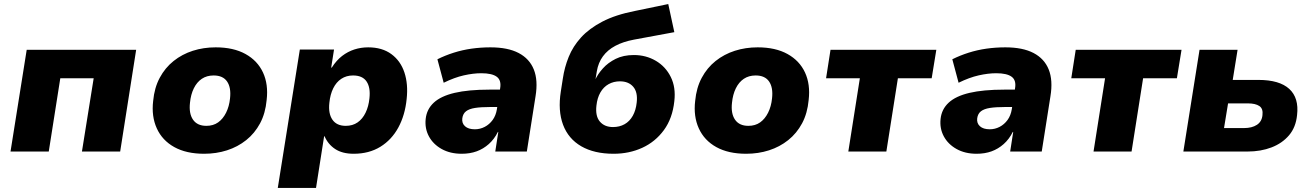

<svg xmlns="http://www.w3.org/2000/svg" viewBox="-20 -749 6485 949"><path d="M32 0 112 -503H653L574 0H385L443 -362H278L221 0Z M989 11Q901 11 841.5 -22Q782 -55 755 -114.5Q728 -174 737 -250Q743 -315 769.5 -364.5Q796 -414 838 -447.5Q880 -481 933 -498Q986 -515 1046 -515Q1134 -515 1193.5 -482Q1253 -449 1280 -390.5Q1307 -332 1298 -255Q1292 -189 1265.5 -139.5Q1239 -90 1197 -56.5Q1155 -23 1102 -6Q1049 11 989 11ZM1000 -127Q1034 -127 1058 -144Q1082 -161 1097.5 -192Q1113 -223 1117 -263Q1123 -316 1102.5 -346Q1082 -376 1036 -376Q1002 -376 977.5 -359.5Q953 -343 938 -312.5Q923 -282 919 -241Q913 -188 934 -157.5Q955 -127 1000 -127Z M1353 180 1462 -504H1631L1617 -415H1620Q1643 -451 1671 -472.5Q1699 -494 1731.5 -504.5Q1764 -515 1800 -515Q1869 -515 1914.5 -481.5Q1960 -448 1979 -390.5Q1998 -333 1990 -260Q1982 -180 1949 -119Q1916 -58 1860 -23.5Q1804 11 1728 11Q1672 11 1636.5 -12.5Q1601 -36 1584 -76L1582 -75L1542 180ZM1689 -127Q1723 -127 1747.5 -144Q1772 -161 1787 -192Q1802 -223 1806 -263Q1812 -316 1792 -346Q1772 -376 1725 -376Q1692 -376 1667 -359.5Q1642 -343 1627 -312.5Q1612 -282 1608 -241Q1602 -188 1623 -157.5Q1644 -127 1689 -127Z M2262 11Q2205 11 2163 -12.5Q2121 -36 2100 -75Q2079 -114 2084 -161Q2089 -209 2124 -241.5Q2159 -274 2227 -290Q2295 -306 2399 -306H2471L2458 -220H2400Q2357 -220 2328 -215.5Q2299 -211 2283.5 -199Q2268 -187 2265 -164Q2262 -140 2278.5 -125Q2295 -110 2327 -110Q2353 -110 2376 -122Q2399 -134 2415 -156Q2431 -178 2436 -209L2452 -312Q2459 -352 2435.5 -369.5Q2412 -387 2359 -387Q2319 -387 2272.5 -376.5Q2226 -366 2173 -340L2142 -456Q2180 -475 2222.5 -488.5Q2265 -502 2310.5 -508.5Q2356 -515 2404 -515Q2490 -515 2543.5 -487Q2597 -459 2618.5 -405.5Q2640 -352 2627 -273L2584 0H2428L2443 -97H2441Q2423 -61 2396 -37Q2369 -13 2336 -1Q2303 11 2262 11Z M3013 11Q2917 11 2853 -26Q2789 -63 2763 -132.5Q2737 -202 2752 -297L2762 -361Q2770 -416 2791 -468Q2812 -520 2852 -564Q2892 -608 2957 -642Q3022 -676 3119 -695L3283 -729L3313 -590L3113 -553Q3060 -543 3021.5 -522.5Q2983 -502 2960 -470.5Q2937 -439 2930 -397L2923 -355H2922Q2935 -383 2960 -411Q2985 -439 3023 -458Q3061 -477 3113 -477Q3173 -477 3221.5 -448.5Q3270 -420 3295.5 -368.5Q3321 -317 3313 -249Q3304 -164 3261.5 -106Q3219 -48 3154.5 -18.5Q3090 11 3013 11ZM3010 -121Q3042 -121 3067 -135Q3092 -149 3107.5 -176.5Q3123 -204 3127 -242Q3133 -293 3110 -320Q3087 -347 3044 -347Q3013 -347 2988 -333Q2963 -319 2947.5 -292Q2932 -265 2928 -227Q2922 -175 2945 -148Q2968 -121 3010 -121Z M3668 11Q3580 11 3520.5 -22Q3461 -55 3434 -114.5Q3407 -174 3416 -250Q3422 -315 3448.5 -364.5Q3475 -414 3517 -447.5Q3559 -481 3612 -498Q3665 -515 3725 -515Q3813 -515 3872.5 -482Q3932 -449 3959 -390.5Q3986 -332 3977 -255Q3971 -189 3944.5 -139.5Q3918 -90 3876 -56.5Q3834 -23 3781 -6Q3728 11 3668 11ZM3679 -127Q3713 -127 3737 -144Q3761 -161 3776.5 -192Q3792 -223 3796 -263Q3802 -316 3781.5 -346Q3761 -376 3715 -376Q3681 -376 3656.5 -359.5Q3632 -343 3617 -312.5Q3602 -282 3598 -241Q3592 -188 3613 -157.5Q3634 -127 3679 -127Z M4173 0 4230 -362H4063L4085 -503H4608L4585 -362H4418L4361 0Z M4807 11Q4750 11 4708 -12.5Q4666 -36 4645 -75Q4624 -114 4629 -161Q4634 -209 4669 -241.5Q4704 -274 4772 -290Q4840 -306 4944 -306H5016L5003 -220H4945Q4902 -220 4873 -215.5Q4844 -211 4828.5 -199Q4813 -187 4810 -164Q4807 -140 4823.5 -125Q4840 -110 4872 -110Q4898 -110 4921 -122Q4944 -134 4960 -156Q4976 -178 4981 -209L4997 -312Q5004 -352 4980.5 -369.5Q4957 -387 4904 -387Q4864 -387 4817.5 -376.5Q4771 -366 4718 -340L4687 -456Q4725 -475 4767.5 -488.5Q4810 -502 4855.5 -508.5Q4901 -515 4949 -515Q5035 -515 5088.5 -487Q5142 -459 5163.5 -405.5Q5185 -352 5172 -273L5129 0H4973L4988 -97H4986Q4968 -61 4941 -37Q4914 -13 4881 -1Q4848 11 4807 11Z M5385 0 5442 -362H5275L5297 -503H5820L5797 -362H5630L5573 0Z M5829 0 5909 -503H6097L6073 -354H6200Q6304 -354 6352.5 -309.5Q6401 -265 6391 -180Q6385 -120 6351.5 -80.5Q6318 -41 6265 -20.5Q6212 0 6146 0ZM6030 -116H6129Q6168 -116 6192.5 -132Q6217 -148 6220 -180Q6224 -212 6204.5 -225Q6185 -238 6148 -238H6050Z"/></svg>

Font: Nunito Sans 8pt Black
Style: Italic
Weight: 900
Italic angle: -9°
Version: Version 3.101;gftools[0.9.27]